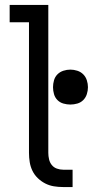

<svg xmlns="http://www.w3.org/2000/svg" viewBox="-20 -755 375 775"><path d="M273 0H235Q216 0 197.5 -3Q179 -6 162.5 -14.5Q146 -23 132.5 -36Q119 -49 111 -65.5Q103 -82 100 -100.5Q97 -119 97 -138V-665H19V-735H175V-138Q175 -125 178 -112Q181 -99 189 -89Q197 -79 209.5 -74.5Q222 -70 235 -70H273ZM264 -333Q250 -333 236 -337Q222 -341 212 -351Q202 -361 198 -375Q194 -389 194 -403Q194 -417 198 -431Q202 -445 212 -455Q222 -465 236 -469.5Q250 -474 264 -474Q278 -474 292 -469.5Q306 -465 316 -455Q326 -445 330.5 -431Q335 -417 335 -403Q335 -389 330.5 -375Q326 -361 316 -351Q306 -341 292 -337Q278 -333 264 -333Z"/></svg>

Font: Huly
Style: Regular
Weight: 400
Designer: Belleve Invis
Foundry: Belleve Invis
Version: Version 33.2.5; ttfautohint (v1.8.4)